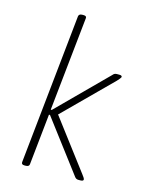

<svg xmlns="http://www.w3.org/2000/svg" viewBox="-114 -826 709 902"><g transform="rotate(15 240.5 -375.0)"><path d="M93 2Q78 2 79 -10L155 -740Q157 -752 173 -752H179Q195 -752 193 -740L145 -283H150L382 -515Q386 -520 390.5 -522.5Q395 -525 402 -525H414Q427 -525 427 -517Q426 -514 420.5 -507Q415 -500 410 -495L184 -270L367 -28Q372 -22 376 -15.5Q380 -9 380 -6Q380 2 365 2H355Q344 2 337 -8L148 -258H143L117 -10Q116 2 99 2Z"/></g></svg>

Font: Asap Semi Condensed Semi Condensed Thin
Style: Italic
Weight: 100
Width: 4
Italic angle: -6°
Designer: Pablo Cosgaya
Foundry: Omnibus-Type
Version: Version 3.001; ttfautohint (v1.8.4.7-5d5b)